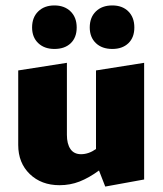

<svg xmlns="http://www.w3.org/2000/svg" viewBox="-20 -672 598 706"><path d="M510 -441V-12L367 14L344 -45Q307 -18 272.5 -4.5Q238 9 199 9Q132 9 89.5 -32Q47 -73 47 -139V-413L226 -441V-176Q226 -143 239 -124Q252 -105 278 -105Q306 -105 333 -124V-413ZM98 -571Q98 -608 120.5 -630Q143 -652 180 -652Q217 -652 239.5 -630Q262 -608 262 -571Q262 -534 240 -513Q218 -492 180 -492Q143 -492 120.5 -513.5Q98 -535 98 -571ZM310 -571Q310 -608 332.5 -630Q355 -652 393 -652Q430 -652 452 -630Q474 -608 474 -571Q474 -534 452 -513Q430 -492 393 -492Q355 -492 332.5 -513.5Q310 -535 310 -571Z"/></svg>

Font: Ysabeau Heavy
Style: Regular
Weight: 800
Designer: Christian Thalmann (Catharsis Fonts)
Version: Version 0.003